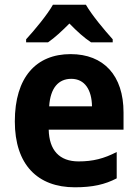

<svg xmlns="http://www.w3.org/2000/svg" viewBox="-20 -786 586 816"><path d="M345 -766H205C181 -723 126 -657 91 -619V-606H184C213 -626 242 -653 275 -686C307 -653 337 -626 367 -606H459V-619C423 -659 371 -721 345 -766ZM280 -556C134 -556 43 -458 43 -270C43 -86 140 10 298 10C374 10 426 -2 476 -28V-140C422 -112 375 -100 314 -100C232 -100 189 -148 187 -235H505V-308C505 -465 421 -556 280 -556ZM283 -451C341 -451 370 -403 371 -334H189C194 -413 229 -451 283 -451Z"/></svg>

Font: Noto Sans Myanmar UI SemiCondensed
Style: Bold
Weight: 700
Width: 4
Designer: Monotype Design Team
Foundry: Monotype Imaging Inc.
Version: Version 2.103